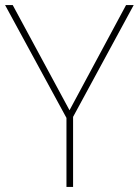

<svg xmlns="http://www.w3.org/2000/svg" viewBox="-20 -734 545 754"><path d="M253 -301 475 -714H505L267 -275V0H241V-271L0 -714H30Z"/></svg>

Font: Noto Sans Syriac Western Thin
Style: Regular
Weight: 100
Designer: Patrick Giasson and the Monotype Design Team
Foundry: Monotype Imaging Inc.
Version: Version 3.000; ttfautohint (v1.8.4.7-5d5b)